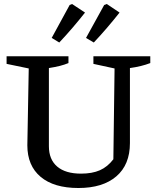

<svg xmlns="http://www.w3.org/2000/svg" viewBox="-20 -932 788 962"><path d="M373 10Q250 10 183.5 -46Q117 -102 117 -204L124 -589L13 -612V-650H323V-616Q304 -608 280.5 -602Q257 -596 225 -591V-199Q225 -133 266.5 -97.5Q308 -62 386 -62Q442 -62 480.5 -79Q519 -96 548 -134L554 -589L448 -612V-650H733V-616Q689 -599 631 -591V-215Q631 -107 563 -48.5Q495 10 373 10ZM239 -742 329 -907 341 -912 406 -869Q376 -831 343.5 -793Q311 -755 277 -719ZM411 -742 502 -907 515 -912 579 -869Q549 -831 516.5 -793Q484 -755 450 -719Z"/></svg>

Font: Piazzolla SC Medium
Style: Regular
Weight: 500
Designer: Juan Pablo del Peral
Foundry: Huerta Tipografica
Version: Version 1.330